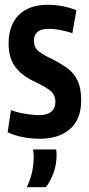

<svg xmlns="http://www.w3.org/2000/svg" viewBox="-20 -571 373 804"><path d="M12 -17 26 -110Q48 -101 82.5 -95Q117 -89 145 -89Q178 -89 195 -103.5Q212 -118 212 -144Q212 -177 186 -195Q160 -213 119 -232Q71 -255 43.5 -291.5Q16 -328 16 -389Q16 -465 58.5 -508Q101 -551 180 -551Q213 -551 245 -544.5Q277 -538 300 -528L283 -432Q259 -440 234 -445Q209 -450 182 -450Q122 -450 122 -400Q122 -371 143.5 -355Q165 -339 201 -322Q233 -306 260 -287Q287 -268 303.5 -236Q320 -204 320 -151Q320 -71 273 -30.5Q226 10 148 10Q71 10 12 -17ZM92 213Q108 180 114.5 148.5Q121 117 121 88Q121 79 120.5 70.5Q120 62 118 55H215Q217 66 217 77Q217 116 205 150.5Q193 185 172 213Z"/></svg>

Font: Georama Condensed SemiBold
Style: Regular
Weight: 600
Width: 3
Designer: Jean-Baptiste Levee
Foundry: Production Type
Version: Version 1.000